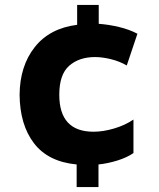

<svg xmlns="http://www.w3.org/2000/svg" viewBox="-20 -744 640 774"><path d="M289 10H377V-81Q415 -85 453.5 -97Q492 -109 518 -127V-262Q484 -239 440 -226Q396 -213 357 -213Q219 -213 219 -362Q219 -444 259 -479Q299 -514 363 -514Q392 -514 427 -505.5Q462 -497 491 -480L534 -608Q502 -625 460.5 -635Q419 -645 378 -648V-724H291V-644Q180 -630 120 -554Q60 -478 59 -362Q60 -241 117 -166.5Q174 -92 289 -81Z"/></svg>

Font: Noto Sans Mono Extra
Style: Regular
Weight: 800
Designer: Monotype Design Team
Foundry: Monotype Imaging Inc.
Version: Version 1.900